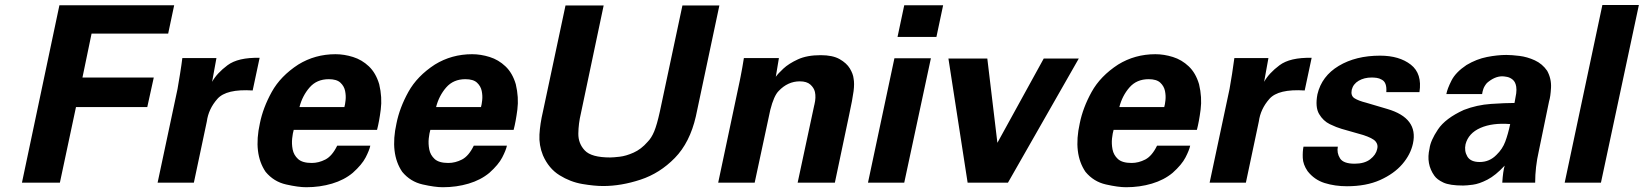

<svg xmlns="http://www.w3.org/2000/svg" viewBox="-20 -743 6686 781"><path d="M69.3 0 221.7 -721.7H688.5L664.1 -606.4H352.5L315.4 -427.7H605.5L579.1 -307.6H289.1L223.6 0Z M621.1 0 702.1 -380.9Q706.1 -402.3 712.4 -442.4Q718.8 -482.4 721.7 -506.8H860.4L842.8 -410.2Q862.3 -445.3 905.3 -477.5Q948.2 -509.8 1036.1 -507.8L1007.8 -375Q900.4 -381.8 864.3 -340.8Q828.1 -299.8 821.3 -249L768.6 0Z M1513.7 -214.8H1174.8Q1170.9 -202.1 1168.5 -180.2Q1166 -158.2 1170.4 -135.3Q1174.8 -112.3 1192.4 -96.2Q1210 -80.1 1248 -80.1Q1276.4 -80.1 1303.7 -94.2Q1331.1 -108.4 1351.6 -150.4H1486.3Q1482.4 -131.8 1467.3 -102.5Q1452.1 -73.2 1415 -40Q1379.9 -10.7 1330.6 3.9Q1281.2 18.6 1225.6 18.6Q1193.4 18.6 1143.6 7.3Q1093.8 -3.9 1060.5 -43.9Q1009.8 -118.2 1037.1 -241.2Q1049.8 -304.7 1085.4 -369.1Q1121.1 -433.6 1193.4 -480.5Q1261.7 -522.5 1344.7 -522.5Q1379.9 -522.5 1416 -511.2Q1452.1 -500 1480.5 -473.1Q1508.8 -446.3 1522.5 -400.4Q1535.2 -346.7 1528.8 -297.4Q1522.5 -248 1513.7 -214.8ZM1198.2 -307.6H1380.9Q1383.8 -317.4 1385.7 -335.4Q1387.7 -353.5 1383.8 -373Q1379.9 -392.6 1364.7 -406.7Q1349.6 -420.9 1317.4 -420.9Q1268.6 -420.9 1239.3 -387.2Q1210 -353.5 1198.2 -307.6Z M2069.3 -214.8H1730.5Q1726.6 -202.1 1724.1 -180.2Q1721.7 -158.2 1726.1 -135.3Q1730.5 -112.3 1748 -96.2Q1765.6 -80.1 1803.7 -80.1Q1832 -80.1 1859.4 -94.2Q1886.7 -108.4 1907.2 -150.4H2042Q2038.1 -131.8 2022.9 -102.5Q2007.8 -73.2 1970.7 -40Q1935.5 -10.7 1886.2 3.9Q1836.9 18.6 1781.2 18.6Q1749 18.6 1699.2 7.3Q1649.4 -3.9 1616.2 -43.9Q1565.4 -118.2 1592.8 -241.2Q1605.5 -304.7 1641.1 -369.1Q1676.8 -433.6 1749 -480.5Q1817.4 -522.5 1900.4 -522.5Q1935.5 -522.5 1971.7 -511.2Q2007.8 -500 2036.1 -473.1Q2064.5 -446.3 2078.1 -400.4Q2090.8 -346.7 2084.5 -297.4Q2078.1 -248 2069.3 -214.8ZM1753.9 -307.6H1936.5Q1939.5 -317.4 1941.4 -335.4Q1943.4 -353.5 1939.5 -373Q1935.5 -392.6 1920.4 -406.7Q1905.3 -420.9 1873 -420.9Q1824.2 -420.9 1794.9 -387.2Q1765.6 -353.5 1753.9 -307.6Z M2280.3 -720.7H2435.5L2342.8 -281.2Q2333 -240.2 2332.5 -199.7Q2332 -159.2 2358.9 -130.9Q2385.7 -102.5 2461.9 -102.5Q2474.6 -102.5 2500.5 -105.5Q2526.4 -108.4 2557.1 -122.1Q2587.9 -135.7 2614.3 -166Q2629.9 -181.6 2641.1 -208.5Q2652.3 -235.4 2664.1 -289.1L2755.9 -720.7H2906.2L2810.5 -269.5Q2786.1 -163.1 2725.1 -100.6Q2664.1 -38.1 2585.4 -12.2Q2506.8 13.7 2433.6 13.7Q2397.5 13.7 2348.6 5.4Q2299.8 -2.9 2255.9 -30.3Q2211.9 -57.6 2188.5 -111.3Q2171.9 -152.3 2174.3 -195.8Q2176.8 -239.3 2188.5 -289.1Z M2901.4 0 2989.3 -415Q2989.3 -417 2992.7 -432.1Q2996.1 -447.3 2999.5 -468.3Q3002.9 -489.3 3005.9 -506.8H3148.4L3135.7 -430.7Q3144.5 -443.4 3166.5 -463.9Q3188.5 -484.4 3225.6 -501.5Q3262.7 -518.6 3318.4 -518.6Q3367.2 -518.6 3395.5 -502.4Q3423.8 -486.3 3437 -464.4Q3450.2 -442.4 3452.1 -423.8Q3456.1 -403.3 3452.1 -372.1Q3448.2 -340.8 3433.6 -273.4L3376 0H3224.6L3292 -314.5Q3292 -316.4 3293 -318.4Q3299.8 -346.7 3294.9 -369.1Q3291 -385.7 3276.4 -398.9Q3261.7 -412.1 3233.4 -412.1Q3184.6 -412.1 3147.5 -373Q3127.9 -353.5 3113.3 -295.9L3049.8 0Z M3630.9 -592.8 3658.2 -721.7H3816.4L3789.1 -592.8ZM3510.7 0 3618.2 -505.9H3766.6L3658.2 0Z M3837.9 -504.9H3996.1L4037.1 -162.1L4225.6 -504.9H4368.2L4080.1 0H3916Z M4848.6 -214.8H4509.8Q4505.9 -202.1 4503.4 -180.2Q4501 -158.2 4505.4 -135.3Q4509.8 -112.3 4527.3 -96.2Q4544.9 -80.1 4583 -80.1Q4611.3 -80.1 4638.7 -94.2Q4666 -108.4 4686.5 -150.4H4821.3Q4817.4 -131.8 4802.2 -102.5Q4787.1 -73.2 4750 -40Q4714.8 -10.7 4665.5 3.9Q4616.2 18.6 4560.5 18.6Q4528.3 18.6 4478.5 7.3Q4428.7 -3.9 4395.5 -43.9Q4344.7 -118.2 4372.1 -241.2Q4384.8 -304.7 4420.4 -369.1Q4456.1 -433.6 4528.3 -480.5Q4596.7 -522.5 4679.7 -522.5Q4714.8 -522.5 4751 -511.2Q4787.1 -500 4815.4 -473.1Q4843.8 -446.3 4857.4 -400.4Q4870.1 -346.7 4863.8 -297.4Q4857.4 -248 4848.6 -214.8ZM4533.2 -307.6H4715.8Q4718.8 -317.4 4720.7 -335.4Q4722.7 -353.5 4718.8 -373Q4714.8 -392.6 4699.7 -406.7Q4684.6 -420.9 4652.3 -420.9Q4603.5 -420.9 4574.2 -387.2Q4544.9 -353.5 4533.2 -307.6Z M4900.4 0 4981.4 -380.9Q4985.4 -402.3 4991.7 -442.4Q4998 -482.4 5001 -506.8H5139.6L5122.1 -410.2Q5141.6 -445.3 5184.6 -477.5Q5227.5 -509.8 5315.4 -507.8L5287.1 -375Q5179.7 -381.8 5143.6 -340.8Q5107.4 -299.8 5100.6 -249L5047.9 0Z M5282.2 -146.5H5421.9Q5417 -121.1 5430.7 -99.1Q5444.3 -77.1 5490.2 -77.1Q5530.3 -77.1 5553.7 -95.2Q5577.1 -113.3 5582 -136.7Q5586.9 -154.3 5575.2 -168Q5563.5 -181.6 5523.4 -194.3L5437.5 -218.8Q5417 -224.6 5389.6 -237.8Q5362.3 -251 5345.7 -279.3Q5329.1 -307.6 5338.9 -359.4Q5356.4 -433.6 5425.8 -475.1Q5495.1 -516.6 5593.8 -516.6Q5671.9 -516.6 5718.8 -480Q5765.6 -443.4 5753.9 -368.2H5619.1Q5622.1 -408.2 5600.6 -418.9Q5590.8 -424.8 5579.6 -426.3Q5568.4 -427.7 5559.6 -427.7Q5529.3 -427.7 5506.8 -414.6Q5484.4 -401.4 5478.5 -377.9Q5473.6 -353.5 5489.7 -343.3Q5505.9 -333 5537.1 -325.2L5623 -299.8Q5750 -262.7 5727.5 -159.2Q5717.8 -114.3 5684.1 -75.2Q5650.4 -36.1 5593.8 -10.7Q5537.1 14.6 5459 14.6Q5410.2 14.6 5368.2 1.5Q5326.2 -11.7 5298.8 -46.9Q5280.3 -74.2 5279.3 -100.6Q5278.3 -127 5282.2 -146.5Z M6224.6 0H6090.8Q6093.8 -46.9 6100.6 -69.3Q6063.5 -29.3 6030.3 -12.2Q5997.1 4.9 5971.2 8.3Q5945.3 11.7 5931.6 11.7Q5877 11.7 5851.1 -0.5Q5825.2 -12.7 5814.5 -28.3Q5780.3 -76.2 5794.9 -138.7Q5798.8 -170.9 5829.1 -216.3Q5859.4 -261.7 5934.6 -295.9Q5987.3 -316.4 6045.4 -320.3Q6103.5 -324.2 6140.6 -324.2Q6145.5 -348.6 6147.5 -363.3Q6149.4 -377.9 6147.5 -390.6Q6144.5 -409.2 6133.8 -418.5Q6123 -427.7 6110.4 -430.2Q6097.7 -432.6 6090.8 -432.6Q6059.6 -432.6 6028.3 -405.3Q6017.6 -392.6 6013.7 -380.9Q6009.8 -369.1 6008.8 -360.4H5863.3Q5867.2 -381.8 5884.3 -415.5Q5901.4 -449.2 5945.3 -478.5Q5986.3 -502.9 6028.8 -511.2Q6071.3 -519.5 6107.4 -519.5Q6128.9 -519.5 6160.6 -515.6Q6192.4 -511.7 6223.1 -497.6Q6253.9 -483.4 6273.4 -455.1Q6291 -422.9 6289.1 -386.2Q6287.1 -349.6 6281.2 -331.1L6239.3 -127.9Q6224.6 -63.5 6224.6 0ZM6123 -238.3Q6050.8 -244.1 6002 -222.7Q5953.1 -201.2 5941.4 -156.2Q5935.5 -128.9 5948.7 -106.4Q5961.9 -84 5999 -84Q6039.1 -84 6067.4 -113.3Q6091.8 -136.7 6103 -167Q6114.3 -197.3 6123 -238.3Z M6344.7 0 6498 -722.7H6646.5L6492.2 0Z"/></svg>

Font: FreeUniversal
Style: BoldItalic
Weight: 700
Italic angle: -11°
Version: Version 1.001 March 22, 2017